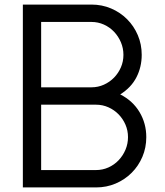

<svg xmlns="http://www.w3.org/2000/svg" viewBox="-20 -820 720 840"><path d="M620 -220Q620 -174 603 -134Q586 -94 556 -64Q526 -34 486 -17Q446 0 400 0H80V-800H380Q426 -800 466 -783Q506 -766 536 -736Q566 -706 583 -666Q600 -626 600 -580Q600 -527 577 -482Q554 -437 506 -407Q561 -379 590.5 -329.5Q620 -280 620 -220ZM520 -580Q520 -609 509 -635Q498 -661 479 -681Q460 -701 434.5 -712.5Q409 -724 380 -724H160V-438H380Q409 -438 434.5 -449.5Q460 -461 479 -480.5Q498 -500 509 -525.5Q520 -551 520 -580ZM540 -220Q540 -249 529 -274.5Q518 -300 499 -319.5Q480 -339 454.5 -350.5Q429 -362 400 -362H160V-76H400Q429 -76 454.5 -87.5Q480 -99 499 -119Q518 -139 529 -165Q540 -191 540 -220Z"/></svg>

Font: Gauge
Style: Regular
Weight: 400
Designer: Daniel Pimley
Foundry: Daniel Pimley
Version: Version 2.0